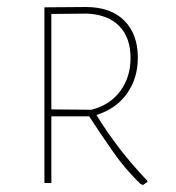

<svg xmlns="http://www.w3.org/2000/svg" viewBox="-20 -527 506 553"><path d="M127.9 0H107.9V-505.9L227.1 -506.8Q298.8 -506.8 337.9 -467.8Q377 -428.7 377 -360.8Q377 -302.7 346.7 -258.8Q315.9 -214.4 257.8 -195.8Q286.6 -148.4 325.2 -98.1Q359.9 -53.2 403.8 -6.8L404.8 -2.9Q399.9 0 397.9 1.5L392.1 5.9L384.8 2.9Q340.3 -40 305.7 -89.8Q267.6 -144.5 236.8 -191.9H127.9ZM127.9 -211.9 243.2 -210.9Q297.4 -224.6 327.1 -265.6Q356 -305.2 356 -359.9Q356 -418 324.2 -451.2Q292 -484.9 231 -487.8L127.9 -486.8Z"/></svg>

Font: Datalegreya
Style: Dot
Weight: 700
Designer: Figs Lab
Foundry: Figs Lab
Version: Version 1.002;PS 001.002;hotconv 1.0.70;makeotf.lib2.5.58329